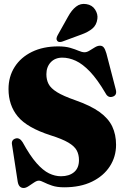

<svg xmlns="http://www.w3.org/2000/svg" viewBox="-20 -947 634 981"><path d="M308 10Q271.5 10 246.2 1.5Q221 -7 204.5 -15.5Q188 -24 178.5 -24Q168 -24 154 -14.5Q140 -5 126 4.2Q112 13.5 101 13.5Q76 13.5 70.5 -18.5L41.5 -207Q36.5 -232.5 60 -239.5Q80 -245 95.5 -220.5Q133.5 -151 166.8 -113.5Q200 -76 230.5 -61.2Q261 -46.5 291.5 -46.5Q333.5 -46.5 358.5 -67.5Q383.5 -88.5 383.5 -129Q383.5 -157 372 -178.5Q360.5 -200 329.2 -218.5Q298 -237 239 -255.5Q119 -294 71.2 -351.5Q23.5 -409 23.5 -492Q23.5 -555.5 54.8 -604.8Q86 -654 143.2 -682Q200.5 -710 277.5 -710Q314 -710 339.2 -702.5Q364.5 -695 381.8 -687.5Q399 -680 412 -680Q424 -680 437.5 -688.5Q451 -697 464.8 -705.2Q478.5 -713.5 491 -713.5Q502.5 -713.5 509.8 -705Q517 -696.5 523.5 -674.5L571.5 -490Q579.5 -460.5 555.5 -453Q532 -445.5 519 -471Q477.5 -541.5 439.8 -581Q402 -620.5 367 -636.5Q332 -652.5 298.5 -652.5Q261.5 -652.5 239.2 -628.8Q217 -605 217 -567.5Q217 -539.5 228.2 -517.8Q239.5 -496 271.2 -476.2Q303 -456.5 364.5 -435Q443 -407.5 488.5 -374.8Q534 -342 553.5 -300.8Q573 -259.5 573 -207Q573 -146.5 541.2 -97.2Q509.5 -48 450.2 -19Q391 10 308 10ZM328 -862.5Q346 -895.5 368.8 -913.2Q391.5 -931 421 -926Q451 -921.5 466 -898Q481 -874.5 477.5 -850.5Q473.5 -819 452 -801Q430.5 -783 397 -771L299.5 -735Q292 -732 284 -732.5Q276 -733 272 -739Q267.5 -745 269 -752.2Q270.5 -759.5 274.5 -767Z"/></svg>

Font: Fraunces 144pt S050 Black
Style: Regular
Weight: 900
Version: Version 1.000; ttfautohint (v1.8.3)